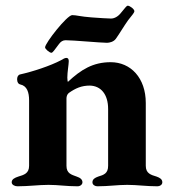

<svg xmlns="http://www.w3.org/2000/svg" viewBox="-20 -650 606 673"><path d="M160 -465C165 -465 171 -475 187 -496C193 -504 200 -509 210 -509C237 -509 333 -500 355 -500C363 -500 378 -503 386 -514C399 -532 414 -558 429 -579C442 -596 451 -605 451 -611C451 -618 435 -630 428 -630C423 -630 418 -621 404 -605C394 -592 381 -585 369 -585C356 -585 331 -587 301 -589C261 -592 248 -597 233 -597C215 -597 138 -499 138 -484C138 -478 154 -465 160 -465ZM41 3C81 3 115 -2 150 -2C185 -2 212 3 252 3C261 3 269 -3 269 -11C269 -21 261 -27 249 -31C230 -38 213 -42 213 -69V-305C213 -311 215 -319 221 -324C245 -341 266 -350 295 -350C334 -349 359 -319 359 -268V-69C359 -42 344 -37 324 -31C313 -27 304 -22 304 -11C304 -2 313 3 321 3C361 3 391 -2 426 -2C461 -2 492 3 532 3C540 3 549 -2 549 -11C549 -22 540 -27 529 -31C509 -37 491 -42 491 -69V-289C491 -377 438 -432 368 -432C306 -432 264 -406 218 -363C217 -364 216 -372 216 -378C216 -397 221 -425 221 -435C221 -441 220 -447 212 -447C207 -447 199 -442 194 -439C156 -419 95 -399 50 -389C43 -387 40 -380 40 -372C40 -361 45 -355 51 -354C75 -349 82 -326 82 -298V-69C82 -42 64 -37 44 -31C32 -27 21 -22 21 -11C21 -2 32 3 41 3Z"/></svg>

Font: EB Garamond
Style: Bold
Weight: 700
Designer: Georg Duffner and Octavio Pardo
Foundry: Georg Duffner
Version: Version 1.000;PS 001.000;hotconv 1.0.88;makeotf.lib2.5.64775